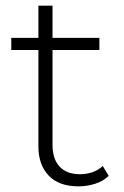

<svg xmlns="http://www.w3.org/2000/svg" viewBox="-20 -656 438 680"><path d="M258 4Q189 4 152.5 -34Q116 -72 116 -138V-636H166V-143Q166 -93 191 -66Q216 -39 263 -39Q312 -39 344 -68L365 -33Q345 -14 316.5 -5Q288 4 258 4ZM20 -479V-522H332V-479Z"/></svg>

Font: Modern
Style: Regular
Weight: 300
Designer: Julieta Ulanovsky
Foundry: Julieta Ulanovsky
Version: Version 8.000